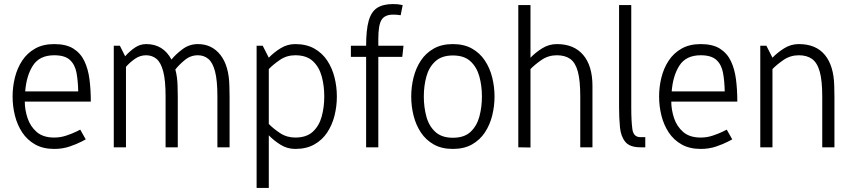

<svg xmlns="http://www.w3.org/2000/svg" viewBox="-20 -725 4202 945"><path d="M247 8Q192 8 153 -14Q114 -36 89.5 -73Q65 -110 53.5 -156Q42 -202 42 -250Q42 -298 53.5 -344Q65 -390 89.5 -427Q114 -464 153 -486Q192 -508 247 -508Q306 -508 341.5 -485.5Q377 -463 395.5 -424Q414 -385 420.5 -334Q427 -283 427 -225H102Q102 -185 115.5 -144Q129 -103 160.5 -75.5Q192 -48 247 -48Q278 -48 307.5 -58Q337 -68 356 -77.5Q375 -87 375 -87L402 -39Q402 -39 380 -27.5Q358 -16 323 -4Q288 8 247 8ZM247 -453Q175 -453 142.5 -403Q110 -353 104 -275H365Q364 -327 356.5 -367Q349 -407 324 -430Q299 -453 247 -453Z M1110 -250V0H1050V-250Q1050 -329 1038.5 -373Q1027 -417 1005.5 -435Q984 -453 954 -453Q918 -453 889.5 -429.5Q861 -406 843 -383Q853 -347 854 -302L855 -250V0H795V-250Q795 -329 783.5 -373Q772 -417 750.5 -435Q729 -453 699 -453Q669 -453 643.5 -435Q618 -417 600 -396V0H540V-500H570L596 -448Q617 -472 643 -490Q669 -508 699 -508H700Q783 -508 824 -432Q845 -458 878.5 -483Q912 -508 954 -508Q1023 -508 1065 -454.5Q1107 -401 1109 -302Z M1433 -48Q1489 -48 1520 -77Q1551 -106 1563.5 -152Q1576 -198 1576 -250Q1576 -303 1563.5 -349Q1551 -395 1520 -424Q1489 -453 1433 -453Q1391 -453 1357.5 -430Q1324 -407 1303 -385V-115Q1324 -93 1357.5 -70.5Q1391 -48 1433 -48ZM1273 -500 1303 -441Q1328 -467 1361 -487.5Q1394 -508 1433 -508Q1488 -508 1527 -486Q1566 -464 1590.5 -427Q1615 -390 1626.5 -344Q1638 -298 1638 -250Q1638 -202 1626.5 -156Q1615 -110 1590.5 -73Q1566 -36 1527 -14Q1488 8 1433 8Q1394 8 1361 -12.5Q1328 -33 1303 -59V200H1243V-500Z M1782 0V-445H1707V-500H1782Q1782 -577 1794.5 -622Q1807 -667 1836 -686Q1865 -705 1915 -705Q1928 -705 1938 -704Q1948 -703 1962 -700L1952 -650Q1941 -652 1932.5 -652.5Q1924 -653 1915 -653Q1874 -653 1858 -627.5Q1842 -602 1842 -533V-500H1966L1960 -445H1842V0Z M2004 -250Q2004 -298 2015.5 -344Q2027 -390 2051.5 -427Q2076 -464 2115 -486Q2154 -508 2209 -508Q2264 -508 2303 -486Q2342 -464 2366.5 -427Q2391 -390 2402.5 -344Q2414 -298 2414 -250Q2414 -202 2402.5 -156Q2391 -110 2366.5 -73Q2342 -36 2303 -14Q2264 8 2209 8Q2154 8 2115 -14Q2076 -36 2051.5 -73Q2027 -110 2015.5 -156Q2004 -202 2004 -250ZM2066 -250Q2066 -198 2078.5 -151.5Q2091 -105 2122.5 -76Q2154 -47 2209 -47Q2265 -47 2296 -76Q2327 -105 2339.5 -151.5Q2352 -198 2352 -250Q2352 -302 2339.5 -348Q2327 -394 2296 -423Q2265 -452 2209 -452Q2154 -452 2122.5 -423Q2091 -394 2078.5 -348Q2066 -302 2066 -250Z M2591 1 2531 0V-700H2591V-441Q2616 -467 2649 -487.5Q2682 -508 2721 -508Q2805 -508 2850.5 -454.5Q2896 -401 2896 -302V0H2836V-250Q2836 -329 2824 -373Q2812 -417 2786.5 -435Q2761 -453 2721 -453Q2679 -453 2645.5 -430Q2612 -407 2591 -385Z M3132 -50H3156V0H3132Q3080 0 3058 -26.5Q3036 -53 3031.5 -97.5Q3027 -142 3027 -196V-700H3087V-196Q3087 -128 3092.5 -89Q3098 -50 3132 -50Z M3429 8Q3374 8 3335 -14Q3296 -36 3271.5 -73Q3247 -110 3235.5 -156Q3224 -202 3224 -250Q3224 -298 3235.5 -344Q3247 -390 3271.5 -427Q3296 -464 3335 -486Q3374 -508 3429 -508Q3488 -508 3523.5 -485.5Q3559 -463 3577.5 -424Q3596 -385 3602.5 -334Q3609 -283 3609 -225H3284Q3284 -185 3297.5 -144Q3311 -103 3342.5 -75.5Q3374 -48 3429 -48Q3460 -48 3489.5 -58Q3519 -68 3538 -77.5Q3557 -87 3557 -87L3584 -39Q3584 -39 3562 -27.5Q3540 -16 3505 -4Q3470 8 3429 8ZM3429 -453Q3357 -453 3324.5 -403Q3292 -353 3286 -275H3547Q3546 -327 3538.5 -367Q3531 -407 3506 -430Q3481 -453 3429 -453Z M4087 0H4027V-250Q4027 -329 4014.5 -373Q4002 -417 3976.5 -435Q3951 -453 3912 -453Q3870 -453 3836.5 -430Q3803 -407 3782 -385V0H3722V-500H3752L3782 -441Q3807 -467 3840 -487.5Q3873 -508 3911 -508H3912Q3996 -508 4040 -454.5Q4084 -401 4086 -302L4087 -250Z"/></svg>

Font: Epunda Sans Light
Style: Regular
Weight: 300
Designer: Simon Atzbach
Foundry: typofactur
Version: Version 2.204; ttfautohint (v1.8.4.7-5d5b)